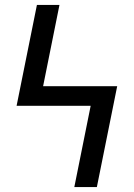

<svg xmlns="http://www.w3.org/2000/svg" viewBox="-20 -755 540 775"><path d="M280 0 346 -328H47L129 -735H220L154 -407H453L371 0Z"/></svg>

Font: Iosevka Fixed Medium
Style: Regular
Weight: 500
Monospace: yes
Designer: Belleve Invis
Foundry: Belleve Invis
Version: Version 32.3.0